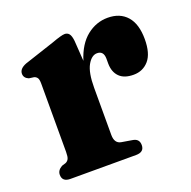

<svg xmlns="http://www.w3.org/2000/svg" viewBox="-93 -565 651 656"><g transform="rotate(-20 233.0 -237.0)"><path d="M230.5 -438.5 235.5 -364Q253 -419.5 287.2 -446.8Q321.5 -474 363 -474Q408 -474 433 -445.5Q458 -417 458 -362Q458 -310 436.5 -285.2Q415 -260.5 381 -260.5Q347 -260.5 329.8 -277.8Q312.5 -295 312 -325.5V-344.5Q311.5 -372.5 288 -372.5Q268 -372.5 253.2 -346.2Q238.5 -320 238.5 -265V-93.5Q238.5 -62.5 262 -58.5L301 -52Q324.5 -48.5 324.5 -25.5Q324.5 0 294.5 0H56Q26.5 0 26.5 -25.5Q26.5 -42 44.5 -52L59 -56.5Q66.5 -60 70 -67.2Q73.5 -74.5 73.5 -92V-340Q73.5 -354.5 69.8 -360.5Q66 -366.5 58.5 -369L40 -371.5Q23 -378.5 23 -394Q23 -412.5 49 -422.5L159.5 -459Q194.5 -472 206.5 -472Q216.5 -472 222.5 -464.5Q228.5 -457 230.5 -438.5Z"/></g></svg>

Font: Fraunces 72pt S050
Style: Bold
Weight: 700
Version: Version 1.000; ttfautohint (v1.8.3)